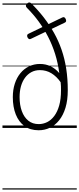

<svg xmlns="http://www.w3.org/2000/svg" viewBox="-20 -1038 643 1558"><path d="M294 19Q225 19 178.5 -15Q132 -49 108 -109.5Q84 -170 84 -250Q84 -309 100 -358.5Q116 -408 145.5 -444Q175 -480 215.5 -499.5Q256 -519 304 -519Q351 -519 390 -500.5Q429 -482 461 -445Q450 -528 427 -601Q404 -674 370 -740Q336 -806 293 -864.5Q250 -923 197 -976Q189 -985 190 -993Q191 -1001 200 -1010Q217 -1025 232 -1012Q289 -956 335.5 -896Q382 -836 418.5 -771Q455 -706 480 -633.5Q505 -561 517.5 -479.5Q530 -398 530 -306Q530 -225 511.5 -164Q493 -103 460 -62Q427 -21 384.5 -1Q342 19 294 19ZM294 -31Q330 -31 362.5 -47Q395 -63 420.5 -97Q446 -131 460.5 -182.5Q475 -234 475 -306Q475 -323 474.5 -339.5Q474 -356 472 -371Q439 -418 397 -443.5Q355 -469 304 -469Q265 -469 234.5 -452.5Q204 -436 182.5 -406.5Q161 -377 150 -337.5Q139 -298 139 -250Q139 -186 157 -136.5Q175 -87 209.5 -59Q244 -31 294 -31ZM231 -723Q222 -718 215 -721.5Q208 -725 202 -737Q199 -747 201 -754Q203 -761 213 -765L485 -896Q504 -906 514 -882Q518 -871 516 -864.5Q514 -858 505 -854ZM0 490H603V500H0ZM0 -20H603V0H0ZM0 -505H603V-500H0ZM0 -1010H603V-1000H0Z"/></svg>

Font: Playwrite ES Guides
Style: Regular
Weight: 400
Designer: Veronika Burian, José Scaglione
Foundry: TypeTogether
Version: Version 1.003